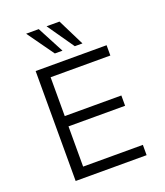

<svg xmlns="http://www.w3.org/2000/svg" viewBox="-166 -1046 992 1157"><g transform="rotate(-20 330.0 -468.0)"><path d="M117 0V-705H572V-639H189V-390H552V-324H189V-66H572V0ZM390 -765 271 -936H354L439 -765ZM262 -765 140 -936H221L311 -765Z"/></g></svg>

Font: Nunito Sans 6pt Light
Style: Regular
Weight: 300
Version: Version 3.101;gftools[0.9.27]